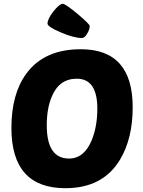

<svg xmlns="http://www.w3.org/2000/svg" viewBox="-20 -980 751 1010"><path d="M678 -416Q678 -253 613 -143Q523 10 324 10Q40 10 40 -307Q40 -485 118 -592Q212 -721 405 -721Q678 -721 678 -416ZM253 -473Q226 -411 226 -321Q226 -146 343 -146Q424 -146 464 -246Q492 -318 492 -408Q492 -566 384 -566Q292 -566 253 -473ZM439 -804Q426 -780 411 -780Q368 -780 299 -810Q230 -839 230 -856Q230 -880 261 -920Q293 -960 310 -960Q324 -960 389 -906Q452 -853 452 -843Q452 -825 439 -804Z"/></svg>

Font: PoetsenOne
Style: Regular
Weight: 400
Designer: Rodrigo Fuenzalida, Pablo Impallari
Foundry: Pablo Impallari, Rodrigo Fuenzalida
Version: Version 1.000